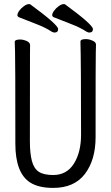

<svg xmlns="http://www.w3.org/2000/svg" viewBox="-20 -900 540 938"><path d="M240 18Q169 18 128 -8Q55 -54 55 -198Q55 -618 53.5 -648Q52 -678 52 -695Q52 -707 78 -707Q94 -707 110.5 -699.5Q127 -692 127 -680Q127 -668 126.5 -639Q126 -610 126 -210Q126 -150 136 -113Q146 -76 170 -60.5Q194 -45 240 -45Q306 -45 341 -100.5Q376 -156 376 -242Q376 -595 373 -697Q373 -709 399 -709Q415 -709 432 -701.5Q449 -694 449 -682Q449 -670 448 -645Q447 -620 447 -230Q447 -119 395 -50.5Q343 18 240 18ZM246 -741Q241 -741 233 -745Q203 -765 160 -781.5Q117 -798 72 -816Q65 -820 65 -826Q65 -835 74 -847.5Q83 -860 97 -870Q111 -880 121 -880Q127 -880 129 -878Q264 -779 264 -758Q264 -741 246 -741ZM416 -741Q411 -741 403 -745Q373 -765 330 -781.5Q287 -798 242 -816Q235 -820 235 -826Q235 -835 244 -847.5Q253 -860 267 -870Q281 -880 291 -880Q297 -880 299 -878Q434 -779 434 -758Q434 -741 416 -741Z"/></svg>

Font: LXGW WenKai Mono TC
Style: Regular
Weight: 400
Designer: LXGW / Fontworks Inc.
Foundry: LXGW / Fontworks Inc.
Version: Version 1.330